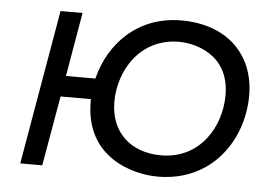

<svg xmlns="http://www.w3.org/2000/svg" viewBox="-43 -581 931 643"><g transform="rotate(5 422.5 -260.0)"><path d="M508 4C692 4 790 -145 790 -293C790 -428 699 -524 542 -524C396 -524 301 -424 272 -305H173L210 -520H136L46 0H120L161 -235H263V-227C263 -38 426 4 508 4ZM513 -68C409 -68 342 -133 342 -233C342 -340 411 -452 541 -452C592 -452 711 -426 711 -287C711 -181 644 -68 513 -68Z"/></g></svg>

Font: Fixel Display 20240404
Style: Italic
Weight: 400
Italic angle: -10°
Designer: AlfaBravo + MacPaw
Foundry: Kyrylo Tkachov, Marchela Mozhyna, Serhii Makarenko, Maria Weinstein, Zakhar Kryvoshyya
Version: Version 1.211;Glyphs 3.2 (3225)